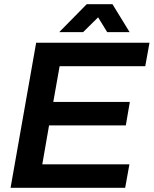

<svg xmlns="http://www.w3.org/2000/svg" viewBox="-20 -888 727 908"><path d="M260 -736H373L444 -806L487 -736H593L512 -868H390ZM30 0H572L592 -111H180L212 -295H575L594 -406H232L262 -575H667L687 -686H151Z"/></svg>

Font: Archivo SemiBold
Style: Italic
Weight: 600
Italic angle: -10°
Designer: Hector Gatti
Foundry: Omnibus-Type
Version: Version 2.001